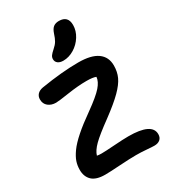

<svg xmlns="http://www.w3.org/2000/svg" viewBox="-240 -1164 1107 1249"><g transform="rotate(-30 314.0 -539.5)"><path d="M307.1 -809.1Q280.8 -809.1 266.4 -820.6Q252 -832 252 -851.1Q252 -865.7 260.3 -877.2Q268.6 -888.7 288.1 -905.8Q310.1 -924.8 321 -943.4Q332 -961.9 341.8 -993.2Q352.1 -1023.9 368.2 -1035.9Q384.3 -1047.9 409.2 -1047.9Q477.1 -1047.9 477.1 -979Q477.1 -936 452.1 -896.2Q427.2 -856.4 387.9 -832.8Q348.6 -809.1 307.1 -809.1ZM171.9 -30.8Q104.5 -30.8 73.7 -60.3Q43 -89.8 43 -140.1Q43 -172.4 52.5 -201.2Q62 -230 87.6 -265.9Q113.3 -301.8 162.1 -344.7Q210.9 -387.7 285.2 -439.9Q372.6 -502.4 405 -539.8Q437.5 -577.1 439.9 -610.8Q417.5 -620.1 370.1 -620.1Q306.2 -620.1 228 -608.2Q149.9 -596.2 128.9 -596.2Q94.2 -596.2 71 -615Q47.9 -633.8 47.9 -667Q47.9 -689.5 62 -704.8Q76.2 -720.2 103 -725.1Q261.7 -751 383.8 -751Q480 -751 527.6 -716.8Q575.2 -682.6 575.2 -618.2Q575.2 -571.3 557.6 -533Q540 -494.6 494.9 -449.5Q449.7 -404.3 365.2 -341.8Q271 -273.4 233.2 -235.8Q195.3 -198.2 186 -165Q199.2 -162.1 220.2 -162.1Q249 -162.1 318.1 -167Q387.2 -171.9 425.8 -171.9Q602.1 -171.9 602.1 -86.9Q602.1 -61.5 586.2 -47.9Q570.3 -34.2 543 -34.2Q525.4 -34.2 485.6 -37.6Q445.8 -41 407.2 -41Q362.3 -41 283.2 -35.9Q204.1 -30.8 171.9 -30.8Z"/></g></svg>

Font: Shantell Sans Bouncy
Style: Regular
Weight: 600
Designer: Stephen Nixon, Anya Danilova, Shantell Martin
Foundry: Arrow Type
Version: Version 1.006;[9816181b4]